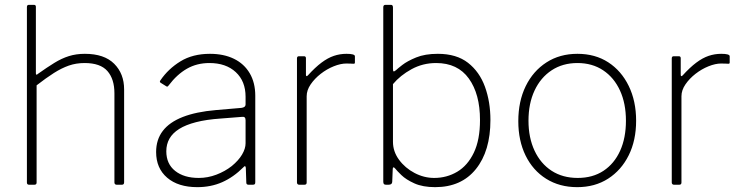

<svg xmlns="http://www.w3.org/2000/svg" viewBox="-20 -762 3056 792"><path d="M100 0Q91 0 91 -9V-733Q91 -742 99 -742H120Q128 -742 128 -734V-460Q128 -455 130 -454Q132 -453 136 -457Q174 -484 204 -502.5Q234 -521 264 -530.5Q294 -540 330 -540Q410 -540 451 -499Q492 -458 492 -393V-10Q492 0 483 0H461Q457 0 454.5 -2.5Q452 -5 452 -9V-377Q452 -436 423 -469Q394 -502 329 -502Q294 -502 264 -491.5Q234 -481 202.5 -461Q171 -441 131 -410V-9Q131 0 122 0H100Z M984 -72Q943 -31 896.5 -10.5Q850 10 794 10Q715 10 669.5 -29Q624 -68 624 -135Q624 -186 651.5 -222Q679 -258 734 -279.5Q789 -301 871 -308L976 -317Q984 -318 988.5 -321.5Q993 -325 993 -332V-363Q993 -427 952.5 -464.5Q912 -502 844 -502Q792 -502 751 -478.5Q710 -455 676 -410Q673 -406 671 -405Q669 -404 666 -406L642 -421Q640 -423 639.5 -425Q639 -427 642 -431Q674 -478 724.5 -509Q775 -540 846 -540Q903 -540 945 -519.5Q987 -499 1010 -460Q1033 -421 1033 -367V-10Q1033 -4 1030.5 -2Q1028 0 1023 0H1005Q1001 0 998.5 -2Q996 -4 996 -9L994 -70Q992 -82 984 -72ZM993 -266Q993 -282 979 -280L890 -273Q831 -269 788.5 -258Q746 -247 719 -230Q692 -213 679 -190Q666 -167 666 -138Q666 -86 702.5 -57Q739 -28 800 -28Q837 -28 872.5 -41.5Q908 -55 936 -77Q964 -100 978.5 -124.5Q993 -149 993 -171V-266Z M1214 0Q1210 0 1207.5 -2.5Q1205 -5 1205 -9V-521Q1205 -530 1213 -530H1234Q1242 -530 1242 -522V-454Q1242 -449 1244 -448Q1246 -447 1250 -451Q1280 -484 1306 -503.5Q1332 -523 1357 -531.5Q1382 -540 1409 -540Q1444 -540 1444 -530V-504Q1444 -499 1439 -499Q1435 -499 1428.5 -499.5Q1422 -500 1409 -500Q1385 -500 1356.5 -488.5Q1328 -477 1303 -457.5Q1278 -438 1261.5 -414Q1245 -390 1245 -365V-9Q1245 0 1236 0H1214Z M1572 0Q1566 0 1563.5 -3Q1561 -6 1561 -13V-732Q1561 -742 1570 -742H1593Q1601 -742 1601 -731V-478Q1601 -468 1604 -467.5Q1607 -467 1614 -473Q1619 -478 1639.5 -494Q1660 -510 1696.5 -525Q1733 -540 1786 -540Q1863 -540 1910.5 -503Q1958 -466 1980.5 -404Q2003 -342 2003 -267Q2003 -139 1943 -64.5Q1883 10 1775 10Q1724 10 1689.5 -5.5Q1655 -21 1635.5 -40Q1616 -59 1610 -67Q1606 -72 1603 -71.5Q1600 -71 1600 -64L1598 -13Q1598 0 1583 0ZM1601 -177Q1601 -137 1626 -103Q1651 -69 1690 -48.5Q1729 -28 1771 -28Q1823 -28 1866 -53.5Q1909 -79 1934.5 -132Q1960 -185 1960 -267Q1960 -374 1914 -438Q1868 -502 1779 -502Q1724 -502 1677.5 -476.5Q1631 -451 1601 -415Z M2361 10Q2288 10 2233 -24.5Q2178 -59 2148 -120.5Q2118 -182 2118 -262Q2118 -344 2148.5 -406.5Q2179 -469 2234 -504.5Q2289 -540 2362 -540Q2435 -540 2489 -505Q2543 -470 2573.5 -407.5Q2604 -345 2604 -264Q2604 -183 2573.5 -121.5Q2543 -60 2488.5 -25Q2434 10 2361 10ZM2363 -28Q2425 -28 2469.5 -57.5Q2514 -87 2538 -140Q2562 -193 2562 -264Q2562 -335 2537.5 -388.5Q2513 -442 2468 -472Q2423 -502 2362 -502Q2301 -502 2255.5 -472Q2210 -442 2185 -388.5Q2160 -335 2160 -264Q2160 -194 2185 -140.5Q2210 -87 2255.5 -57.5Q2301 -28 2363 -28Z M2760 0Q2756 0 2753.5 -2.5Q2751 -5 2751 -9V-521Q2751 -530 2759 -530H2780Q2788 -530 2788 -522V-454Q2788 -449 2790 -448Q2792 -447 2796 -451Q2826 -484 2852 -503.5Q2878 -523 2903 -531.5Q2928 -540 2955 -540Q2990 -540 2990 -530V-504Q2990 -499 2985 -499Q2981 -499 2974.5 -499.5Q2968 -500 2955 -500Q2931 -500 2902.5 -488.5Q2874 -477 2849 -457.5Q2824 -438 2807.5 -414Q2791 -390 2791 -365V-9Q2791 0 2782 0H2760Z"/></svg>

Font: Libre Franklin Thin Thin
Style: Regular
Weight: 250
Version: Version 3.000